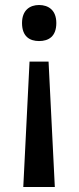

<svg xmlns="http://www.w3.org/2000/svg" viewBox="-20 -617 314 767"><path d="M205 -525C205 -576 174 -597 136 -597C99 -597 68 -576 68 -525C68 -471 99 -453 136 -453C174 -453 205 -471 205 -525ZM98 -371 73 130H199L174 -371Z"/></svg>

Font: Noto Sans Tamil UI Medium
Style: Regular
Weight: 500
Designer: Jelle Bosma - Monotype Design Team
Foundry: Monotype Imaging Inc.
Version: Version 2.004